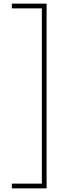

<svg xmlns="http://www.w3.org/2000/svg" viewBox="-20 -819 356 1055"><path d="M45 190V216H236V-799H45V-773H210V190Z"/></svg>

Font: Noto Sans Sinhala UI SemiCondensed Thin
Style: Regular
Weight: 100
Width: 4
Designer: Jelle Bosma - Monotype Design Team
Foundry: Monotype Imaging Inc.
Version: Version 2.006